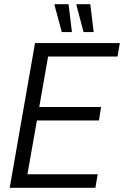

<svg xmlns="http://www.w3.org/2000/svg" viewBox="-20 -890 588 910"><path d="M26 0 146 -686H548L537 -622H208L166 -383H459L449 -319H155L110 -64H443L432 0ZM273 -738 238 -867 240 -870H305L321 -738ZM376 -738 342 -867 343 -870H408L424 -738Z"/></svg>

Font: Archivo Condensed Light
Style: Italic
Weight: 300
Width: 3
Italic angle: -10°
Designer: Hector Gatti
Foundry: Omnibus-Type
Version: Version 2.001